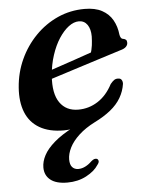

<svg xmlns="http://www.w3.org/2000/svg" viewBox="-51 -519 599 786"><g transform="rotate(-5 248.0 -126.0)"><path d="M101.5 -182.5 97.5 -216Q135 -228.5 178.2 -243Q221.5 -257.5 266.2 -272.8Q311 -288 352 -302.5L333.5 -286Q340.5 -308.5 342.8 -326Q345 -343.5 345.5 -362.5Q345.5 -392.5 333 -410.5Q320.5 -428.5 298 -428.5Q277.5 -428.5 256.2 -412.5Q235 -396.5 216.2 -367.8Q197.5 -339 184.8 -300.2Q172 -261.5 168.5 -216Q163 -143 189 -105.8Q215 -68.5 265 -68.5Q308.5 -68.5 345.2 -92Q382 -115.5 406 -161.5Q415.5 -173 422.2 -177.2Q429 -181.5 438 -181Q448 -181 452.2 -174.2Q456.5 -167.5 456 -158Q451.5 -127.5 436 -101Q420.5 -74.5 393.2 -52.5Q366 -30.5 327.5 -11.5Q288 8.5 261.5 33Q235 57.5 222.2 83Q209.5 108.5 209.5 131.5Q209.5 153 218.8 163.2Q228 173.5 244 173.5Q258.5 173.5 272.8 166.2Q287 159 299 147Q305.5 141.5 310.8 139.2Q316 137 322 138.5Q327 140 329 146.8Q331 153.5 322.5 164Q307 188.5 272.5 206.8Q238 225 194.5 225Q148.5 225 125 206.2Q101.5 187.5 101.5 155Q101.5 130.5 115 105Q128.5 79.5 158.5 53.5Q188.5 27.5 237.5 2L240 7Q224.5 9.5 216 10.2Q207.5 11 198.5 11Q138.5 11 99 -12Q59.5 -35 42.2 -78Q25 -121 29.5 -180Q34 -241 58.5 -294.5Q83 -348 123.2 -389.2Q163.5 -430.5 215.2 -453.8Q267 -477 326 -477Q369 -477 397.2 -461.8Q425.5 -446.5 440.5 -420Q455.5 -393.5 459 -360Q460 -352.5 463.5 -347Q467 -341.5 473.5 -341Q480 -340 484 -336.2Q488 -332.5 488 -325Q488.5 -315.5 481.2 -307.8Q474 -300 456.5 -295.5Q421 -284.5 376.5 -270.2Q332 -256 284 -240.8Q236 -225.5 189 -210.5Q142 -195.5 101.5 -182.5Z"/></g></svg>

Font: Fraunces SemiBold
Style: Italic
Weight: 600
Italic angle: -16°
Version: Version 1.000;[b76b70a41]